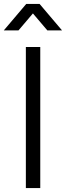

<svg xmlns="http://www.w3.org/2000/svg" viewBox="-52 -960 337 980"><path d="M-32.5 -805H42.5L116 -891.5L189.5 -805H264.5L150 -940H82ZM80 0H153.5V-720H80Z"/></svg>

Font: Hauora
Style: Regular
Weight: 400
Designer: Mikhail Sharanda
Foundry: WCYS & Co.
Version: Version 1.010